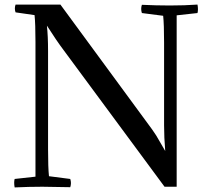

<svg xmlns="http://www.w3.org/2000/svg" viewBox="-20 -816 920 839"><path d="M697 -268V-630Q697 -709 693 -747L600 -759Q594 -777 600 -795Q663 -792 722 -792Q787 -792 843 -796Q847 -774 843 -759L752 -749V0H699L258 -597Q227 -638 185 -704Q190 -658 190 -593V-163Q190 -84 194 -46L287 -34Q293 -16 287 2Q201 0 165 0Q106 0 44 3Q40 -19 44 -34L135 -44V-633Q135 -712 131 -750L48 -762Q42 -779 48 -796H244L645 -250Q653 -239 662.5 -224Q672 -209 683.5 -188Q695 -167 702 -156Q697 -216 697 -268Z"/></svg>

Font: Adamina
Style: Regular
Weight: 400
Designer: Cyreal (www.cyreal.org)
Foundry: Cyreal
Version: Version 1.011